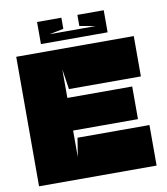

<svg xmlns="http://www.w3.org/2000/svg" viewBox="-87 -861 812 933"><g transform="rotate(-10 319.5 -394.0)"><path d="M255 -200H610V0H30V-639H610V-440H255L240 -540V-399H560V-238H240V-107ZM209 -719H437L358 -733V-788H488V-679H159V-788H279V-733Z"/></g></svg>

Font: Banana Brick
Style: Regular
Weight: 400
Designer: artmaker
Foundry: artmaker
Version: Version 4.000 2011 initial release